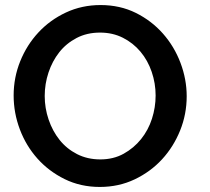

<svg xmlns="http://www.w3.org/2000/svg" viewBox="-20 -734 831 760"><path d="M375 6Q299 6 236 -25Q173 -56 128 -106.5Q83 -157 58.5 -222Q34 -287 34 -356Q34 -427 60 -491.5Q86 -556 132 -605.5Q178 -655 241 -684.5Q304 -714 378 -714Q455 -714 517.5 -683Q580 -652 625 -601Q670 -550 694.5 -485Q719 -420 719 -353Q719 -282 693 -217.5Q667 -153 621.5 -103.5Q576 -54 513 -24Q450 6 375 6ZM157 -354Q157 -306 172.5 -260.5Q188 -215 216 -180Q244 -145 285 -124Q326 -103 377 -103Q429 -103 469.5 -125.5Q510 -148 538.5 -183.5Q567 -219 581.5 -264Q596 -309 596 -356Q596 -404 580.5 -449.5Q565 -495 536 -529.5Q507 -564 466.5 -584.5Q426 -605 376 -605Q324 -605 283 -583.5Q242 -562 214.5 -527Q187 -492 172 -447Q157 -402 157 -354Z"/></svg>

Font: Rising Sun SemiBold
Style: Regular
Weight: 600
Designer: Matt McInerney, Pablo Impallari, Rodrigo Fuenzalida (Raleway font), Stephen Hutchings (Greek), Cristiano Sobral (main ch
Foundry: The Rising Sun Project Authors
Version: Version 4.327; ttfautohint (v1.8.4.7-5d5b-dirty)